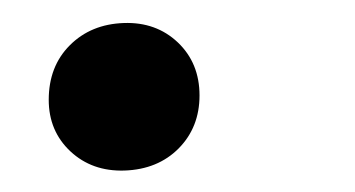

<svg xmlns="http://www.w3.org/2000/svg" viewBox="-20 -146 316 171"><path d="M23.4 -57.1Q23.4 -86.9 42.2 -105.7Q61 -124.5 90.3 -125.5Q119.1 -126.5 138.4 -108.2Q157.7 -89.8 157.7 -61Q157.7 -32.7 139.2 -13.9Q120.6 4.9 90.8 5.9Q62 6.8 42.7 -11.2Q23.4 -29.3 23.4 -57.1Z"/></svg>

Font: Roboto Medium
Style: Italic
Weight: 500
Italic angle: -12°
Designer: Google
Version: Version 2.134; 2016